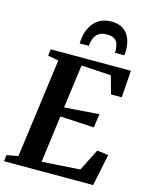

<svg xmlns="http://www.w3.org/2000/svg" viewBox="-153 -1097 931 1187"><g transform="rotate(15 313.0 -503.0)"><path d="M-9 0 -4 -40 69 -54 154 -688 86 -701 91 -743H604L592 -570H523L491.5 -684L301 -695.5L263.5 -417L486 -433.5L473 -345.5L256 -357.5L216.5 -57L460 -72.5L531 -212.5L603.5 -203.5L561.5 0ZM409.5 -1006Q449.5 -1006 475.5 -992.2Q501.5 -978.5 516.2 -956.2Q531 -934 536.8 -908Q542.5 -882 542.5 -857.5Q542.5 -848.5 541.5 -840Q540.5 -831.5 539 -824.5H480.5Q481 -829 480.8 -833.8Q480.5 -838.5 480.5 -843.5Q479.5 -865.5 473 -883.2Q466.5 -901 450.5 -911.2Q434.5 -921.5 405 -921.5Q369 -921.5 349.5 -906.5Q330 -891.5 322 -869Q314 -846.5 313 -824.5H254.5Q254.5 -831.5 255 -838Q255.5 -844.5 256.5 -851.5Q261 -895.5 279.8 -930.2Q298.5 -965 331 -985.5Q363.5 -1006 409.5 -1006Z"/></g></svg>

Font: Merriweather 48pt
Style: Bold Italic
Weight: 700
Italic angle: -7.8°
Version: Version 2.101